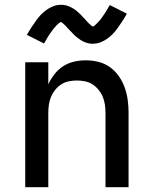

<svg xmlns="http://www.w3.org/2000/svg" viewBox="-20 -779 640 799"><path d="M85 0V-520H181V-428Q191 -450 206.5 -470Q222 -490 243 -503.5Q264 -517 288.5 -522.5Q313 -528 337 -528Q364 -528 390 -521.5Q416 -515 437.5 -499.5Q459 -484 474.5 -462Q490 -440 499 -414.5Q508 -389 511.5 -363Q515 -337 515 -310V0H419V-310Q419 -327 416.5 -344Q414 -361 407.5 -376.5Q401 -392 390 -405.5Q379 -419 365 -428Q351 -437 334 -440.5Q317 -444 300 -444Q283 -444 266 -440.5Q249 -437 235 -428Q221 -419 210 -405.5Q199 -392 192.5 -376.5Q186 -361 183.5 -344Q181 -327 181 -310V0ZM366 -597Q361 -597 355.5 -597.5Q350 -598 345 -599.5Q340 -601 335.5 -602.5Q331 -604 326 -606.5Q321 -609 317 -611.5Q313 -614 309 -617Q305 -620 300.5 -623.5Q296 -627 292 -630.5Q288 -634 284.5 -638Q281 -642 277.5 -645.5Q274 -649 270.5 -652.5Q267 -656 263 -660.5Q259 -665 255.5 -669Q252 -673 248.5 -676Q245 -679 240.5 -683Q236 -687 234 -687Q230 -687 227 -684Q224 -681 219.5 -677.5Q215 -674 213 -671Q211 -668 208.5 -665.5Q206 -663 203.5 -660Q201 -657 198.5 -653.5Q196 -650 193.5 -646.5Q191 -643 188 -639Q185 -635 182 -630Q179 -625 176 -620Q173 -615 170 -609.5Q167 -604 163 -598L92 -634Q102 -652 112 -667Q122 -682 131 -694.5Q140 -707 150 -717.5Q160 -728 173 -737.5Q186 -747 201.5 -753Q217 -759 234 -759Q239 -759 244.5 -758.5Q250 -758 255 -756.5Q260 -755 264.5 -753.5Q269 -752 274 -749.5Q279 -747 283 -744.5Q287 -742 291 -739.5Q295 -737 299.5 -733Q304 -729 308 -725.5Q312 -722 315.5 -718.5Q319 -715 322.5 -711Q326 -707 329.5 -703.5Q333 -700 337 -695.5Q341 -691 344.5 -687Q348 -683 351.5 -680Q355 -677 359.5 -673Q364 -669 366 -669Q370 -669 373 -672Q376 -675 380.5 -679Q385 -683 387 -685.5Q389 -688 391.5 -690.5Q394 -693 396.5 -696Q399 -699 401.5 -702.5Q404 -706 406.5 -709.5Q409 -713 412 -717.5Q415 -722 418 -726.5Q421 -731 424 -736Q427 -741 430 -746.5Q433 -752 437 -758L508 -722Q498 -704 488 -689Q478 -674 469 -661.5Q460 -649 450 -638.5Q440 -628 427 -618.5Q414 -609 398.5 -603Q383 -597 366 -597Z"/></svg>

Font: Iosevka Fixed Curly Md Ex
Style: Regular
Weight: 500
Width: 7
Monospace: yes
Designer: Belleve Invis
Foundry: Belleve Invis
Version: Version 30.1.2